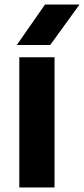

<svg xmlns="http://www.w3.org/2000/svg" viewBox="-20 -825 370 845"><path d="M65 0H220V-573H65ZM54 -627H201L330 -805H178Z"/></svg>

Font: Bounded Med
Style: Regular
Weight: 500
Designer: Vlad Churkin
Version: Version 3.0